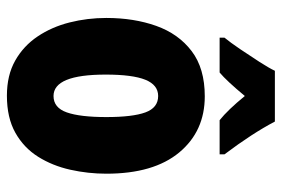

<svg xmlns="http://www.w3.org/2000/svg" viewBox="-150 -749 816 556"><g transform="rotate(90 258.0 -471.0)"><path d="M483 -371Q483 -318 471.5 -266.5Q460 -215 434 -173.5Q408 -132 364.5 -107.5Q321 -83 257 -83Q198 -83 155.5 -107Q113 -131 85.5 -172Q58 -213 45 -264.5Q32 -316 32 -371Q32 -451 55 -515.5Q78 -580 128 -618Q178 -656 259 -656Q360 -656 421.5 -582Q483 -508 483 -371ZM196 -369Q196 -218 258 -218Q292 -218 305.5 -256.5Q319 -295 319 -371Q319 -447 305.5 -484Q292 -521 258 -521Q226 -521 211 -484Q196 -447 196 -369ZM332 -859Q366 -794 427 -713V-699H328Q298 -723 258 -772Q214 -719 190 -699H89V-713Q103 -730 122 -758Q141 -786 159 -814Q177 -842 185 -859Z"/></g></svg>

Font: Noto Sans Kannada UI ExtraCondensed Black
Style: Regular
Weight: 900
Width: 2
Designer: Jelle Bosma - Monotype Design Team
Foundry: Monotype Imaging Inc.
Version: Version 2.005; ttfautohint (v1.8.4.7-5d5b)